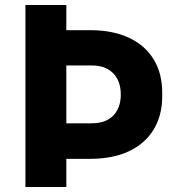

<svg xmlns="http://www.w3.org/2000/svg" viewBox="-20 -750 692 770"><path d="M226 -113V-255.5H348.5Q386 -255.5 411.6 -269.4Q437.2 -283.2 450.9 -309.4Q464.5 -335.5 464.5 -371Q464.5 -407.2 450.9 -433Q437.2 -458.8 411.6 -473.1Q386 -487.5 348.5 -487.5H226V-629H341.2Q432.2 -629 497 -598.6Q561.8 -568.2 596.1 -512.1Q630.5 -456 630.5 -378.8V-363.2Q630.5 -287 596.1 -230.4Q561.8 -173.8 497 -143.4Q432.2 -113 341.2 -113ZM82 0V-730H246V0Z"/></svg>

Font: SVN-Sora Variable
Style: Regular
Weight: 400
Designer: Jonathan Barnbrook, Julián Moncada
Foundry: Barnbrook Fonts
Version: Version 2.000 - Viet hoa boi STYLEno.1 Fonts